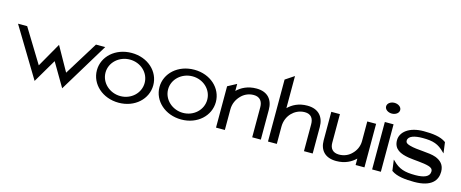

<svg xmlns="http://www.w3.org/2000/svg" viewBox="-39 -1196 4232 1763"><g transform="rotate(15 2076.5 -314.0)"><path d="M21 -451 304 17 435 -206 566 17 850 -451H762L564 -131L435 -361L304 -131L108 -451Z M831 -226C831 -95 946 11 1100 11C1254 11 1367 -95 1367 -226C1367 -357 1254 -462 1100 -462C946 -462 831 -357 831 -226ZM913 -226C913 -323 998 -399 1100 -399C1202 -399 1285 -323 1285 -226C1285 -129 1202 -52 1100 -52C998 -52 913 -129 913 -226Z M1426 -226C1426 -95 1541 11 1695 11C1849 11 1962 -95 1962 -226C1962 -357 1849 -462 1695 -462C1541 -462 1426 -357 1426 -226ZM1508 -226C1508 -323 1593 -399 1695 -399C1797 -399 1880 -323 1880 -226C1880 -129 1797 -52 1695 -52C1593 -52 1508 -129 1508 -226Z M2024 0H2108V-196C2108 -252 2132 -296 2162 -327C2188 -355 2229 -379 2282 -379C2341 -379 2368 -341 2368 -286V0H2450V-283C2450 -378 2399 -443 2291 -443C2207 -443 2148 -410 2108 -371V-438L2024 -393Z M2518 0H2602V-164C2602 -220 2624 -265 2654 -296C2680 -323 2723 -348 2776 -348C2835 -348 2860 -311 2860 -256V0H2943V-252C2943 -347 2891 -412 2783 -412C2699 -412 2642 -379 2602 -340V-645L2518 -589Z M3009 -143C3009 -52 3060 11 3168 11C3252 11 3311 -22 3351 -61V0H3435V-414H3351V-227C3351 -174 3327 -131 3297 -102C3271 -75 3231 -53 3178 -53C3118 -53 3091 -89 3091 -141V-414H3009Z M3482 -593C3482 -563 3514 -542 3549 -542C3584 -542 3616 -563 3616 -593C3616 -623 3584 -644 3549 -644C3514 -644 3482 -623 3482 -593ZM3508 0H3591V-451H3508Z M3659 -319C3659 -232 3726 -205 3803 -192C3866 -182 3945 -181 3999 -165C4022 -158 4039 -147 4039 -123C4039 -72 3986 -52 3903 -52C3802 -52 3747 -69 3688 -129L3677 -139L3691 -35L3693 -34C3744 3 3826 11 3910 11C4074 11 4126 -61 4126 -143C4126 -211 4087 -243 4040 -262C3972 -287 3862 -279 3788 -301C3764 -308 3746 -316 3746 -338C3746 -382 3807 -399 3882 -399C3983 -399 4033 -382 4092 -322L4103 -312L4089 -416L4087 -417C4036 -454 3959 -462 3875 -462C3737 -462 3659 -396 3659 -319Z"/></g></svg>

Font: Charger Sport
Style: DfBdExt
Weight: 400
Designer: Jasper
Foundry: Cannot Into Space Fonts
Version: Version 1.1